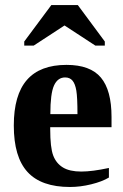

<svg xmlns="http://www.w3.org/2000/svg" viewBox="-20 -725 484 754"><path d="M241.2 -470.2Q334.5 -470.2 376.2 -420.4Q418 -370.6 418 -265.6V-225.6H177.2V-217.8Q177.2 -145 189 -114.3Q200.7 -83.5 227.1 -67.4Q253.4 -51.3 299.3 -51.3Q342.3 -51.3 407.7 -65.4V-27.8Q380.9 -11.7 338.1 -1.2Q295.4 9.3 254.9 9.3Q142.1 9.3 88.1 -49.6Q34.2 -108.4 34.2 -231.9Q34.2 -352.1 85.7 -411.1Q137.2 -470.2 241.2 -470.2ZM235.8 -420.9Q206.5 -420.9 192.1 -389.2Q177.7 -357.4 177.7 -276.9H284.2Q284.2 -342.3 279.8 -368.9Q275.4 -395.5 264.9 -408.2Q254.4 -420.9 235.8 -420.9ZM75.2 -545.9V-562L181.6 -705.1H285.6L391.6 -562V-545.9H354.5L233.4 -625L112.3 -545.9Z"/></svg>

Font: Tinos
Style: Bold
Weight: 700
Designer: Steve Matteson
Foundry: Monotype Imaging Inc.
Version: Version 1.23